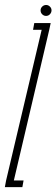

<svg xmlns="http://www.w3.org/2000/svg" viewBox="-59 -770 232 790"><path d="M-39 0H33L38 -27.5H-2L144 -649L149.5 -675H82L77 -647.5H112.5L-34 -27ZM130.5 -704.5Q140 -704.5 146.5 -711.5Q153 -718.5 153 -727.5Q153 -736.5 146.2 -743Q139.5 -749.5 131 -749.5Q121.5 -749.5 114.8 -743Q108 -736.5 108 -727.5Q108 -717.5 114.8 -711Q121.5 -704.5 130.5 -704.5Z"/></svg>

Font: Anybody UltraCondensed ExtraLight
Style: Italic
Weight: 250
Width: 1
Italic angle: -10°
Version: Version 1.113;gftools[0.9.25]